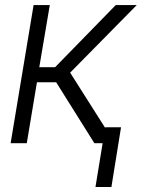

<svg xmlns="http://www.w3.org/2000/svg" viewBox="-20 -566 561 759"><path d="M22 0 112.8 -545.9H176.8L135.3 -300.3H197.8L437.5 -545.9H520.5L257.3 -278.8L434.1 0H353L202.1 -240.7H126L85.9 0ZM458.5 -63 420.4 173.3H357.4L396 -63Z"/></svg>

Font: Inter Tight Light
Style: Italic
Weight: 300
Italic angle: -9.39999°
Designer: Rasmus Andersson
Foundry: rsms
Version: Version 3.004